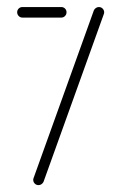

<svg xmlns="http://www.w3.org/2000/svg" viewBox="-20 -539 348 559"><path d="M76.7 -15.6Q76.7 -18.1 77.8 -20.7L253.3 -508.9Q255.2 -513 259.1 -515.7Q263 -518.5 267.8 -518.5Q274.4 -518.5 278.9 -513.9Q283.3 -509.3 283.3 -503Q283.3 -500.7 282.2 -497.8L106.7 -9.6Q104.8 -5.6 100.9 -2.8Q97 0 92.2 0Q85.6 0 81.1 -4.6Q76.7 -9.3 76.7 -15.6ZM173.7 -503.3Q173.7 -497 169.3 -492.4Q164.8 -487.8 158.5 -487.8H45.2Q38.9 -487.8 34.4 -492.4Q30 -497 30 -503.3Q30 -509.6 34.4 -514.1Q38.9 -518.5 45.2 -518.5H158.5Q164.8 -518.5 169.3 -514.1Q173.7 -509.6 173.7 -503.3Z"/></svg>

Font: 26F Galaxy Sans Ultra Light
Style: Regular
Weight: 200
Designer: C₂₉H₂₅N₃O₅
Version: Version 1.100